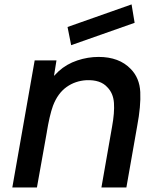

<svg xmlns="http://www.w3.org/2000/svg" viewBox="-20 -830 680 850"><path d="M295 -630 279 -710.5 562.5 -810.5 576 -729ZM587.5 -273 539.5 0H429L476 -268.5Q487.5 -331 484.5 -374.2Q481.5 -417.5 455 -444Q425 -477.5 362.5 -475Q313 -472 275 -445Q235.5 -417 214.5 -361.5Q210.5 -351 206.8 -337.5Q203 -324 199.5 -308.8Q196 -293.5 193 -277.8Q190 -262 187.5 -247V-246L143.5 0H34.5L133.5 -562.5H230L219 -494L239.5 -514.5Q274.5 -546.5 322.5 -562.5Q369 -578 416.5 -578Q507.5 -578 558.5 -525Q598 -485 601 -422.5Q604 -360.5 587.5 -273Z"/></svg>

Font: Russisch Sans SemiBold
Style: Italic
Weight: 600
Width: 4
Italic angle: -10°
Designer: Michael Sharanda (font) & Cristiano Sobral (main changes)
Foundry: Michael Sharanda
Version: Version 2.00;September 8, 2020;FontCreator 13.0.0.2681 64-bi